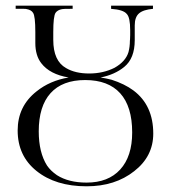

<svg xmlns="http://www.w3.org/2000/svg" viewBox="-20 -648 593 674"><path d="M517 -628V-617Q483 -614 468 -601Q453 -588 453 -559V-507Q453 -443 416 -413Q383 -386 333 -376Q353 -373 372 -368Q394 -361 413.5 -351.5Q433 -342 449 -330Q518 -278 518 -179Q518 -99 451 -47Q384 6 284 6Q175 6 108 -48Q42 -101 42 -190Q42 -275 108 -327Q155 -365 221 -376Q155 -387 125 -426Q104 -453 104 -497Q104 -501 104 -505V-535Q104 -592 96 -603Q90 -613 74 -616Q71 -617 64 -617H35V-628H235V-617H226Q202 -617 198 -616Q182 -613 175 -603Q167 -591 167 -535V-508Q167 -434 212 -409Q244 -390 293 -390Q342 -390 382 -410Q421 -432 431 -465Q436 -484 436 -505Q436 -506 436.5 -510.5Q437 -515 437 -525V-542Q437 -587 425 -599Q413 -614 370 -617V-628ZM116 -187Q116 -113 145 -67Q158 -48 180 -33Q221 -7 284 -7Q360 -7 402 -53Q444 -99 444 -183Q444 -274 402 -320.5Q360 -367 279 -367Q199 -367 157.5 -321Q116 -275 116 -187Z"/></svg>

Font: New Athena Unicode
Style: Regular
Weight: 400
Designer: J. Rusten 1997; rev. by R. Hancock 2001, 2002, rev. by D. Mastronarde 2002-2021
Foundry: GreekKeys New Athena Unicode
Version: Version 5.008